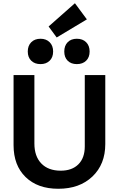

<svg xmlns="http://www.w3.org/2000/svg" viewBox="-20 -1159 736 1189"><path d="M331 -927 281 -995 444 -1139 518 -1039ZM513.5 -783Q492 -762 456 -762Q420 -762 399 -783Q378 -804 378 -840Q378 -876 399 -897.5Q420 -919 456 -919Q492 -919 513.5 -897.5Q535 -876 535 -840Q535 -804 513.5 -783ZM231 -762Q195 -762 173.5 -783Q152 -804 152 -840Q152 -876 173.5 -897.5Q195 -919 231 -919Q266 -919 287.5 -897.5Q309 -876 309 -840Q309 -804 287.5 -783Q266 -762 231 -762ZM341 10Q213 10 138.5 -62.5Q64 -135 64 -260V-694H193V-270Q193 -191 236 -146.5Q279 -102 356 -102Q426 -102 465.5 -141.5Q505 -181 505 -252V-694H632V-267Q632 -142 552.5 -66Q473 10 341 10Z"/></svg>

Font: Cantarell
Style: Bold
Weight: 700
Designer: Dave Crossland, Nikolaus Waxweiler, Florian Fecher, Jacques Le Bailly, Eben Sorkin, Alexei Vanyashin, Alexios Zavras, Em
Version: Version 0.303